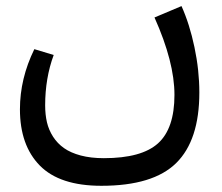

<svg xmlns="http://www.w3.org/2000/svg" viewBox="-20 -346 724 625"><path d="M570.8 -326.2Q597.2 -267.6 613 -192.4Q628.9 -117.2 628.9 -44.9Q628.9 110.4 553.7 184.6Q478.5 258.8 310.1 258.8Q174.3 258.8 109.6 192.9Q44.9 127 44.9 9.8Q44.9 -90.3 91.8 -186L154.8 -167Q127 -91.8 127 -2.9Q127 26.9 132.8 52Q138.7 77.1 152.8 99.1Q167 121.1 188.5 136.2Q210 151.4 242.9 160.2Q275.9 168.9 317.9 168.9Q440.9 168.9 494.4 120.6Q547.9 72.3 547.9 -37.1Q547.9 -144 482.9 -289.1Z"/></svg>

Font: FiraGO
Style: Regular
Weight: 400
Designer: bBox Type
Foundry: bBox Type GmbH
Version: Version 1.001;PS 001.001;hotconv 1.0.88;makeotf.lib2.5.64775